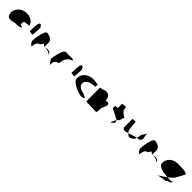

<svg xmlns="http://www.w3.org/2000/svg" viewBox="646 -2792 5001 5001"><g transform="rotate(45 3146.0 -292.0)"><path d="M52 -196C93 -52 291 -160 368 -148C428 -144 483 -152 523 -191C515 -193 478 -212 480 -217C454 -188 419 -257 456 -330C470 -340 636 -358 626 -368C579 -506 434 -570 270 -535C101 -493 11 -341 52 -196ZM480 -218V-217ZM524 -192 523 -191C525 -191 525 -191 524 -190Z M733 -272C733 -260 832 -249 845 -249C857 -249 867 -518 867 -530C867 -534 858 -538 845 -541C846 -548 845 -556 841 -564C831 -588 803 -602 780 -594C774 -594 767 -578 762 -554H755C742 -554 733 -284 733 -272Z M955 -149C955 -68 1048 -14 1048 -14C1048 -6 1056 -112 1067 -112C1077 -171 1116 -200 1150 -208C1186 -208 1208 -314 1208 -261C1208 -331 1244 -256 1293 -254C1293 -281 1291 -346 1291 -409C1291 -510 1164 -556 1080 -556C1009 -556 955 -250 955 -149ZM1293 -254C1295 -246 1297 -242 1299 -241C1299 -237 1297 -246 1317 -254ZM1317 -254C1407 -250 1517 -215 1500 -149V-170C1517 -228 1461 -264 1397 -264C1354 -264 1331 -259 1317 -254Z M1629 -145 1722 -14C1722 -6 1730 -135 1741 -135C1751 -142 1768 -194 1823 -201C1859 -201 1878 -258 1878 -318C1878 -378 1982 -501 2041 -501C2041 -501 2046 -502 2054 -503C2052 -520 2047 -546 2041 -546C2041 -546 1878 -547 1780 -547C1695 -547 1634 -225 1629 -145ZM2054 -503C2055 -498 2055 -494 2055 -491C2055 -494 2061 -500 2070 -505C2064 -504 2059 -504 2054 -503ZM2070 -505C2100 -510 2139 -517 2112 -517C2096 -517 2081 -511 2070 -505Z M2268 -272C2268 -260 2367 -249 2380 -249C2392 -249 2402 -518 2402 -530C2402 -534 2393 -538 2380 -541C2381 -548 2380 -556 2376 -564C2366 -588 2338 -602 2315 -594C2309 -594 2302 -578 2297 -554H2290C2277 -554 2268 -284 2268 -272Z M2466 -272C2466 -118 2823 0 2903 -11C2960 -22 2983 -52 2975 -52L2855 -114C2788 -114 2708 -150 2677 -210C2636 -270 2663 -346 2730 -382C2730 -416 2869 -445 2902 -445C2936 -445 2959 -441 2959 -452C2959 -462 2983 -530 2975 -530C2975 -530 2858 -554 2788 -554C2602 -554 2466 -428 2466 -272Z M3067 -14C3067 -6 3438 0 3448 0C3458 0 3466 -152 3466 -159C3466 -184 3493 -209 3520 -290C3548 -371 3507 -412 3427 -386C3421 -386 3416 -383 3411 -378C3408 -416 3402 -454 3396 -454C3384 -568 3255 -586 3156 -544V-536C3155 -532 3067 -529 3067 -525Z M3678 -382C3678 -371 3983 -226 3975 -226L3940 -177C3873 -34 3894 -54 3993 -154L3972 -246C3988 -246 4035 -261 4035 -314C4042 -314 4049 -371 4049 -382C4049 -392 4096 -400 4089 -400L3983 -468L3921 -533C3921 -540 3909 -642 3896 -642C3883 -642 3770 -636 3770 -628V-468H3692C3685 -468 3678 -392 3678 -382Z M4240 -260C4240 -158 4327 -171 4432 -204C4431 -206 4428 -209 4427 -211C4381 -211 4366 -366 4366 -416C4366 -424 4358 -552 4347 -552C4337 -552 4241 -546 4241 -538C4241 -538 4240 -340 4240 -260ZM4432 -204C4475 -139 4535 -127 4593 -176C4624 -176 4652 -221 4671 -274C4617 -270 4521 -230 4432 -204ZM4671 -274H4679C4776 -282 4812 -322 4801 -408C4790 -408 4782 -546 4782 -538L4694 -403C4694 -370 4686 -319 4671 -274Z M4926 -149C4926 -68 5019 -14 5019 -14C5019 -6 5027 -112 5038 -112C5048 -171 5087 -200 5121 -208C5157 -208 5179 -314 5179 -261C5179 -331 5215 -256 5264 -254C5264 -281 5262 -346 5262 -409C5262 -510 5135 -556 5051 -556C4980 -556 4926 -250 4926 -149ZM5264 -254C5266 -246 5268 -242 5270 -241C5270 -237 5268 -246 5288 -254ZM5288 -254C5378 -250 5488 -215 5471 -149V-170C5488 -228 5432 -264 5368 -264C5325 -264 5302 -259 5288 -254Z M5597 -274C5597 -158 5804 -122 5960 -111C6019 -154 6072 -201 6108 -246L6248 -504C6255 -504 6223 -512 6223 -522C6223 -533 6216 -530 6208 -522C6172 -552 6051 -554 5902 -554C5715 -554 5597 -428 5597 -274ZM5758 26C5729 76 5733 62 5769 24ZM5769 24 5979 -10C5991 6 6016 -52 6063 -52C6098 -60 6144 -84 6154 -146C6146 -124 6123 -113 6081 -106C6058 -106 6013 -107 5960 -111C5907 -72 5851 -36 5801 -8C5788 4 5777 15 5769 24Z"/></g></svg>

Font: Ampere
Style: SCExt
Weight: 400
Version: Version 1